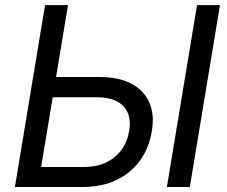

<svg xmlns="http://www.w3.org/2000/svg" viewBox="-20 -748 908 768"><path d="M179.7 -439.9H378.4Q454.6 -439.9 504.9 -413.6Q555.2 -387.2 576.9 -338.6Q598.6 -290 587.4 -224.1Q576.2 -155.3 539.3 -105Q502.4 -54.7 444.3 -27.3Q386.2 0 310.1 0H39.6L160.2 -727.5H252L144.5 -80.1H318.4Q365.7 -80.1 403.3 -97.7Q440.9 -115.2 465.1 -147.5Q489.3 -179.7 496.6 -223.6Q503.9 -265.6 491.2 -296.1Q478.5 -326.7 447.3 -342.8Q416 -358.9 369.1 -358.9H166.5ZM859.9 -727.5 739.3 0H647.5L768.1 -727.5Z"/></svg>

Font: Inter 18pt
Style: Italic
Weight: 400
Italic angle: -9.3988°
Designer: Rasmus Andersson
Foundry: rsms
Version: Version 4.001;git-66647c0bb